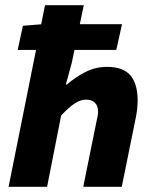

<svg xmlns="http://www.w3.org/2000/svg" viewBox="-20 -718 591 738"><path d="M13 0 153 -698H302L256 -477L233 -393H237Q269 -421 308 -441Q347 -461 391 -461Q453 -461 481 -428.5Q509 -396 509 -332Q509 -316 507 -297.5Q505 -279 501 -261L448 0H300L349 -242Q352 -257 354.5 -268Q357 -279 357 -288Q357 -311 345 -323Q333 -335 311 -335Q289 -335 266.5 -320Q244 -305 215 -274L161 0ZM48 -526 68 -619 144 -625H449L427 -526Z"/></svg>

Font: Source Sans 3 ExtraBold
Style: Italic
Weight: 800
Italic angle: -11°
Version: Version 3.052;hotconv 1.1.0;makeotfexe 2.6.0